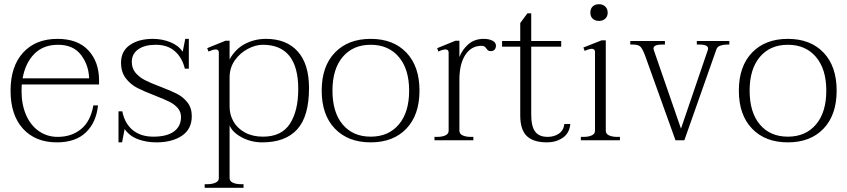

<svg xmlns="http://www.w3.org/2000/svg" viewBox="-20 -664 4012 909"><path d="M83 -264Q82 -254 82 -234Q82 -168 104 -118.5Q126 -69 165 -42.5Q204 -16 253 -16Q319 -16 364 -53Q409 -90 422 -165H444Q436 -85 387 -37.5Q338 10 249 10Q148 10 89 -54.5Q30 -119 30 -235Q30 -350 89.5 -415Q149 -480 252 -480Q348 -480 398.5 -425.5Q449 -371 449 -283V-264ZM87 -293H402Q400 -356 363.5 -404Q327 -452 255 -452Q185 -452 142.5 -409Q100 -366 87 -293Z M541 -137H559Q570 -80 608 -48.5Q646 -17 706 -17Q770 -17 803.5 -41.5Q837 -66 837 -110Q837 -135 821 -153Q805 -171 781.5 -182.5Q758 -194 715 -211Q663 -231 630.5 -247.5Q598 -264 575.5 -293.5Q553 -323 553 -367Q553 -422 595 -451Q637 -480 704 -480Q747 -480 786 -464.5Q825 -449 845 -419L857 -480H874V-339H855Q843 -390 808.5 -421Q774 -452 717 -452Q665 -452 634.5 -430.5Q604 -409 604 -371Q604 -340 622 -319Q640 -298 666.5 -284.5Q693 -271 738 -254Q788 -235 817.5 -220Q847 -205 867.5 -179Q888 -153 888 -114Q888 -53 841.5 -21.5Q795 10 720 10Q674 10 634 -4.5Q594 -19 570 -53L558 10H541Z M949 208H962Q984 208 1000 201Q1016 194 1016 180V-415Q1016 -430 1001 -430Q990 -430 967 -420L961 -436L1047 -471H1067V-383Q1095 -433 1140.5 -456.5Q1186 -480 1239 -480Q1336 -480 1389.5 -420.5Q1443 -361 1443 -247Q1443 -113 1387 -51.5Q1331 10 1222 10Q1169 10 1125 -13.5Q1081 -37 1067 -70V179Q1067 194 1082.5 201Q1098 208 1120 208H1133V225H949ZM1392 -242Q1392 -452 1224 -452Q1190 -452 1153 -432.5Q1116 -413 1091.5 -378Q1067 -343 1067 -297V-159Q1067 -121 1085.5 -88.5Q1104 -56 1140 -36.5Q1176 -17 1225 -17Q1313 -17 1352.5 -78Q1392 -139 1392 -242Z M1503 -235Q1503 -350 1565.5 -415Q1628 -480 1735 -480Q1842 -480 1904 -415Q1966 -350 1966 -235Q1966 -120 1904 -55Q1842 10 1735 10Q1628 10 1565.5 -55Q1503 -120 1503 -235ZM1917 -235Q1917 -337 1868 -394.5Q1819 -452 1735 -452Q1651 -452 1602.5 -394.5Q1554 -337 1554 -235Q1554 -132 1602.5 -74.5Q1651 -17 1735 -17Q1819 -17 1868 -74.5Q1917 -132 1917 -235Z M2328 -448Q2328 -436 2321.5 -429Q2315 -422 2304 -422Q2295 -422 2291 -425Q2287 -428 2283 -434Q2279 -440 2274 -443.5Q2269 -447 2259 -447Q2212 -447 2184 -405.5Q2156 -364 2155 -292V-45Q2155 -30 2170.5 -23Q2186 -16 2208 -16H2221V0H2037V-16H2051Q2073 -16 2088.5 -23Q2104 -30 2104 -45V-415Q2104 -430 2089 -430Q2077 -430 2055 -420L2050 -436L2136 -471H2155V-394Q2169 -430 2198 -455Q2227 -480 2270 -480Q2295 -480 2311.5 -471.5Q2328 -463 2328 -448Z M2680 -77Q2676 -33 2644 -11.5Q2612 10 2570 10Q2505 10 2474 -20Q2443 -50 2443 -118V-443H2357V-470H2443V-555L2477 -601H2495V-470H2637V-443H2495V-121Q2495 -66 2513.5 -41Q2532 -16 2573 -16Q2603 -16 2625.5 -31Q2648 -46 2652 -77Z M2775 -604Q2775 -623 2786 -633.5Q2797 -644 2816 -644Q2834 -644 2845.5 -633Q2857 -622 2857 -604Q2857 -586 2845.5 -575.5Q2834 -565 2816 -565Q2797 -565 2786 -575.5Q2775 -586 2775 -604ZM2730 -16H2744Q2766 -16 2781.5 -23Q2797 -30 2797 -45V-418Q2797 -426 2792.5 -429.5Q2788 -433 2782 -433Q2770 -433 2748 -423L2742 -439L2828 -473H2848V-45Q2848 -30 2863.5 -23Q2879 -16 2901 -16H2915V0H2730Z M3034 -401Q3022 -433 3012 -443Q3002 -453 2976 -453H2964V-470H3128V-453H3115Q3067 -453 3075 -428L3204 -55L3331 -427Q3340 -453 3291 -453H3279V-470H3433V-453H3421Q3405 -453 3390.5 -448Q3376 -443 3372 -431L3220 0H3178Z M3478 -235Q3478 -350 3540.5 -415Q3603 -480 3710 -480Q3817 -480 3879 -415Q3941 -350 3941 -235Q3941 -120 3879 -55Q3817 10 3710 10Q3603 10 3540.5 -55Q3478 -120 3478 -235ZM3892 -235Q3892 -337 3843 -394.5Q3794 -452 3710 -452Q3626 -452 3577.5 -394.5Q3529 -337 3529 -235Q3529 -132 3577.5 -74.5Q3626 -17 3710 -17Q3794 -17 3843 -74.5Q3892 -132 3892 -235Z"/></svg>

Font: Taviraj ExtraLight
Style: Regular
Weight: 200
Designer: Katatrad Team
Foundry: CadsonDemak
Version: Version 1.030